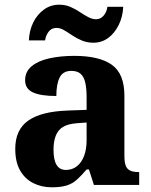

<svg xmlns="http://www.w3.org/2000/svg" viewBox="-20 -788 645 818"><path d="M201 10Q157 10 121.5 -8Q86 -26 65.5 -62Q45 -98 45 -154Q45 -235 100 -274Q155 -313 268 -317L349 -320V-373Q349 -410 343.5 -435Q338 -460 324 -473Q310 -486 284 -486Q248 -486 234 -457.5Q220 -429 220 -379Q153 -379 120 -394.5Q87 -410 87 -446Q87 -483 115 -506Q143 -529 190.5 -539.5Q238 -550 296 -550Q403 -550 456.5 -512Q510 -474 510 -380V-125Q510 -97 515.5 -82.5Q521 -68 534 -61.5Q547 -55 570 -55H573V0H380L359 -66H349Q327 -40 307.5 -22.5Q288 -5 263 2.5Q238 10 201 10ZM261 -64Q288 -64 308 -80Q328 -96 338.5 -124.5Q349 -153 349 -190V-266L307 -263Q269 -260 248 -247Q227 -234 217.5 -209.5Q208 -185 208 -150Q208 -107 221 -85.5Q234 -64 261 -64ZM377.7 -606Q351 -606 328.5 -615.5Q306 -625 287.5 -637.5Q269 -650 252.8 -659.5Q236.7 -669 221 -669Q199 -669 187 -652.7Q175 -636.4 172 -616H103Q105 -659 122 -693Q139 -727 167.5 -747.5Q196 -768 232 -768Q258.6 -768 280.3 -758.5Q302 -749 320.5 -736.5Q339 -724 356.2 -715Q373.3 -706 389 -706Q409 -706 422 -722Q435 -738 437.6 -759H505Q503 -716 485.5 -681Q468 -646 440.5 -626Q413 -606 377.7 -606Z"/></svg>

Font: Noto Serif Hentaigana EL
Style: Regular
Weight: 400
Designer: Kazuhiro Yamada
Foundry: nipponia
Version: Version 1.000